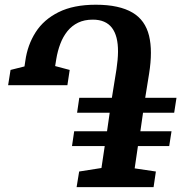

<svg xmlns="http://www.w3.org/2000/svg" viewBox="-20 -772 770 792"><path d="M296 0 306.5 -64.5 398.5 -79 412 -169.5H277L286 -230.5H421.5L432.5 -307H298L307 -368.5H441.5L460.5 -486.5Q466.5 -526.5 466.8 -558.8Q467 -591 460.8 -615.8Q454.5 -640.5 441.8 -657.2Q429 -674 409.2 -682.5Q389.5 -691 363 -691Q328 -691 302.2 -678.5Q276.5 -666 258.2 -643.5Q240 -621 228.8 -591.2Q217.5 -561.5 212 -527.5L207.5 -499.5L267.5 -483.5L258 -420.5H13.5L23.5 -483.5L81 -498L84.5 -521Q93.5 -586.5 127 -639Q160.5 -691.5 222 -722Q283.5 -752.5 375 -752.5Q424.5 -752.5 462 -744.2Q499.5 -736 526.2 -720.2Q553 -704.5 570 -680.5Q587 -656.5 594.8 -624.8Q602.5 -593 602.5 -554Q602.5 -515 595 -468L579 -368.5H708L698.5 -307H570L559 -230.5H687.5L678 -169.5H549L535.5 -77.5L623 -64.5L613.5 0Z"/></svg>

Font: Merriweather 28pt
Style: Bold Italic
Weight: 700
Italic angle: -7.8°
Version: Version 2.101